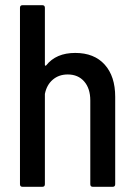

<svg xmlns="http://www.w3.org/2000/svg" viewBox="-20 -720 521 740"><path d="M424 -347V-10Q424 0 414 0H338Q328 0 328 -10V-333Q328 -379 304.5 -406Q281 -433 241 -433Q207 -433 183.5 -413Q160 -393 153 -358V-354V-10Q153 0 143 0H67Q57 0 57 -10V-690Q57 -700 67 -700H143Q153 -700 153 -690V-470Q153 -468 154.5 -467Q156 -466 158 -468Q196 -516 270 -516Q343 -516 383.5 -471Q424 -426 424 -347Z"/></svg>

Font: Barlow Semi Condensed Medium
Style: Regular
Weight: 500
Width: 4
Designer: Jeremy Tribby
Foundry: Tribby Type
Version: Version 1.422; ttfautohint (v1.8)